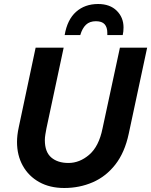

<svg xmlns="http://www.w3.org/2000/svg" viewBox="-20 -928 755 959"><path d="M65 -219Q65 -235 67 -253Q69 -271 74 -294L158 -690H298L212 -287Q209 -271 206.5 -256Q204 -241 204 -228Q204 -169 236 -141.5Q268 -114 322 -114Q378 -114 426 -155.5Q474 -197 492 -286L579 -690H715L623 -260Q603 -166 556 -106Q509 -46 443 -17.5Q377 11 301 11Q229 11 176 -18.5Q123 -48 94 -100Q65 -152 65 -219ZM597 -791Q597 -780 596 -771Q595 -762 593 -753H516Q516 -758 516 -764Q516 -792 502.5 -807Q489 -822 459 -822Q428 -822 409.5 -804.5Q391 -787 381 -753H303Q316 -830 360 -869Q404 -908 470 -908Q529 -908 563 -874.5Q597 -841 597 -791Z"/></svg>

Font: Radio Canada SemiBold
Style: Italic
Weight: 600
Italic angle: -12°
Designer: Charles Daoud, Etienne Aubert Bonn, Alexandre Saumier Demers, Jacques Le Bailly
Foundry: Radio-Canada
Version: Version 2.104; ttfautohint (v1.8.4.7-5d5b);gftools[0.9.28.de